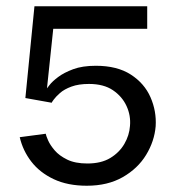

<svg xmlns="http://www.w3.org/2000/svg" viewBox="-20 -583 557 613"><path d="M257 10Q196 10 151.5 -11Q107 -32 80 -67Q53 -102 43 -145L126 -156Q127 -150 133.5 -135Q140 -120 154.5 -103Q169 -86 194.5 -73.5Q220 -61 259 -61Q303 -61 332 -78.5Q361 -96 377 -123.5Q393 -151 395 -181Q398 -214 384 -244.5Q370 -275 340.5 -295Q311 -315 264 -315Q231 -315 208 -306.5Q185 -298 171.5 -286Q158 -274 151.5 -265Q145 -256 145 -255L61 -270L90 -563H450V-491H150L130 -301Q130 -301 138.5 -312Q147 -323 165.5 -337Q184 -351 213.5 -362Q243 -373 286 -373Q354 -373 397.5 -345Q441 -317 460.5 -272.5Q480 -228 477 -180Q473 -132 446.5 -88.5Q420 -45 372 -17.5Q324 10 257 10Z"/></svg>

Font: Darker Grotesque SemiBold
Style: Regular
Weight: 600
Designer: Gabriel Lam
Foundry: TypeRant
Version: Version 1.000;gftools[0.9.28]